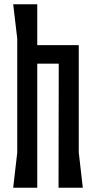

<svg xmlns="http://www.w3.org/2000/svg" viewBox="-20 -882 451 902"><path d="M42 -862 61 -701V-165L42 0H155V-583H256L255 0H369L350 -166V-670H155V-862Z"/></svg>

Font: BackOut Medium
Style: Regular
Weight: 500
Designer: Frank Adebiaye
Foundry: Velvetyne Type Foundry
Version: Version 2.000;hotconv 1.0.109;makeotfexe 2.5.65596